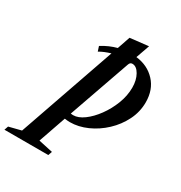

<svg xmlns="http://www.w3.org/2000/svg" viewBox="-378 -771 1097 1162"><g transform="rotate(30 170.5 -190.5)"><path d="M-179 247.5 -169.5 220 -84 198.5 151 -476.5Q129.5 -470 109.8 -462Q90 -454 74 -444L63 -477.5Q89.5 -494.5 115.8 -505.8Q142 -517 168 -524L198.5 -613L326.5 -627.5L293 -532.5Q375.5 -523 427.2 -467.2Q479 -411.5 479 -323.5Q479 -256.5 449 -196.5Q419 -136.5 369.5 -90Q320 -43.5 260 -16.8Q200 10 140.5 10Q131 10 121.2 9Q111.5 8 104 7L37.5 198.5L137 220L127.5 247.5ZM137 -36.5Q172 -36.5 211.2 -65.2Q250.5 -94 285.2 -141.5Q320 -189 342 -246Q364 -303 364 -359.5Q364 -412 343 -448.8Q322 -485.5 292.5 -485.5Q283.5 -485.5 278.5 -480.5Q273.5 -475.5 270.5 -466.5L120 -38Q124 -37.5 128.5 -37Q133 -36.5 137 -36.5Z"/></g></svg>

Font: Libre Caslon Condensed
Style: Italic
Weight: 400
Italic angle: -22.583°
Designer: Pablo Impallari, Rodrigo Fuenzalida, Katja Schimmel, Ertekin Erdin
Foundry: Pablo Impallari, Rodrigo Fuenzalida
Version: Version 2.000;gftools[0.9.33]